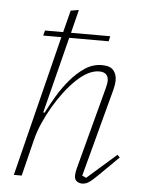

<svg xmlns="http://www.w3.org/2000/svg" viewBox="-54 -798 636 853"><g transform="rotate(5 264.0 -371.5)"><path d="M345 12Q331 12 320.5 4.5Q310 -3 310 -20Q310 -33 315 -53L413 -422Q418 -442 418 -452Q418 -491 377 -491Q329 -491 274 -438Q250 -415 225.5 -383Q201 -351 179.5 -314.5Q158 -278 141 -239.5Q124 -201 115 -165L74 0H39L196 -628H115L121 -651H202L227 -749L263 -755L237 -651H412L407 -628H231L145 -288L151 -287Q168 -321 192 -361.5Q216 -402 246 -437.5Q276 -473 311 -496.5Q346 -520 387 -520Q423 -520 438 -502.5Q453 -485 453 -457Q453 -441 447 -417L342 -23L360 -15L490 -129L501 -118L417 -35Q388 -6 373.5 3Q359 12 345 12Z"/></g></svg>

Font: IBM Plex Serif ExtraLight
Style: Italic
Weight: 200
Italic angle: -14°
Designer: Mike Abbink, Paul van der Laan, Pieter van Rosmalen
Foundry: Bold Monday
Version: Version 2.5